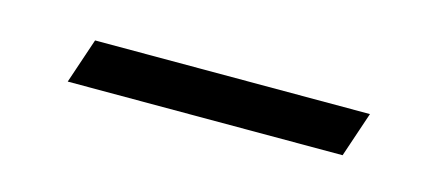

<svg xmlns="http://www.w3.org/2000/svg" viewBox="-24 -323 436 196"><g transform="rotate(15 194.0 -225.0)"><path d="M46.4 -200.7 62.5 -248.5H353L336.9 -200.7Z"/></g></svg>

Font: Elstob 18pt
Style: Italic
Weight: 400
Italic angle: -20°
Designer: Peter S. Baker
Version: Version 1.015